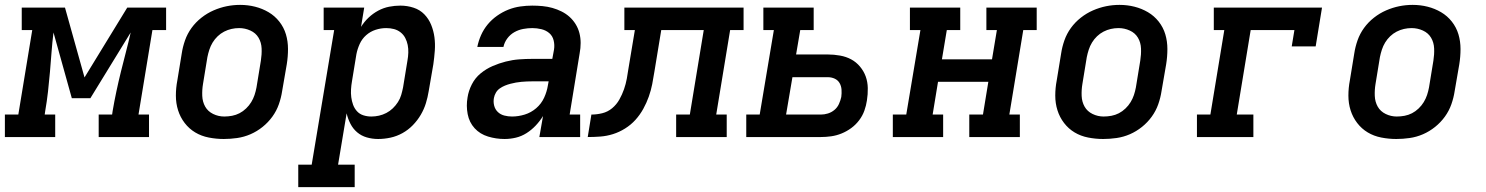

<svg xmlns="http://www.w3.org/2000/svg" viewBox="-62 -561 6082 786"><path d="M-42 0V-92H13L70 -438H27V-530H204L284 -244L459 -530H618V-438H562L505 -92H548V0H342V-92H397L399 -106Q406 -147 414.5 -187Q423 -227 433 -267.5Q443 -308 453.5 -348Q464 -388 473 -428L308 -159H232L157 -428Q152 -388 149 -347.5Q146 -307 142.5 -266.5Q139 -226 134.5 -186Q130 -146 123 -106L121 -92H164V0Z M854 8Q823 8 792.5 2Q762 -4 737 -19Q712 -34 694 -57.5Q676 -81 667 -109.5Q658 -138 658 -169.5Q658 -201 664 -232L682 -342Q686 -369 695.5 -396Q705 -423 722 -446.5Q739 -470 762.5 -488.5Q786 -507 812.5 -518.5Q839 -530 866 -535.5Q893 -541 921 -541Q953 -541 982.5 -533.5Q1012 -526 1037.5 -511Q1063 -496 1081.5 -472.5Q1100 -449 1108.5 -420.5Q1117 -392 1117 -360.5Q1117 -329 1112 -298L1093 -188Q1089 -161 1079.5 -134Q1070 -107 1053 -83.5Q1036 -60 1013 -41.5Q990 -23 963.5 -11.5Q937 0 909 4Q881 8 854 8ZM856 -84Q872 -84 888 -87Q904 -90 918.5 -97.5Q933 -105 945.5 -117Q958 -129 966.5 -143Q975 -157 980 -172Q985 -187 988 -203L1006 -313Q1010 -338 1009 -362.5Q1008 -387 996.5 -406.5Q985 -426 963 -436Q941 -446 917 -446Q901 -446 885.5 -442.5Q870 -439 855.5 -431.5Q841 -424 829 -412.5Q817 -401 808.5 -387Q800 -373 795 -357.5Q790 -342 787 -327L769 -217Q765 -193 766 -168.5Q767 -144 778 -124.5Q789 -105 810.5 -94.5Q832 -84 856 -84Q856 -84 856 -84Q856 -84 856 -84Z M1159 205V113H1214L1306 -438H1263V-530H1429L1416 -451Q1429 -472 1447 -489Q1465 -506 1486.5 -517.5Q1508 -529 1531 -533.5Q1554 -538 1577 -538Q1605 -538 1631 -529.5Q1657 -521 1675 -502.5Q1693 -484 1703 -459.5Q1713 -435 1716.5 -408.5Q1720 -382 1718 -354Q1716 -326 1712 -298L1693 -188Q1689 -163 1681.5 -138.5Q1674 -114 1660.5 -91Q1647 -68 1628 -48.5Q1609 -29 1585.5 -16Q1562 -3 1536.5 2.5Q1511 8 1486 8Q1462 8 1439.5 1.5Q1417 -5 1400 -19.5Q1383 -34 1372.5 -54.5Q1362 -75 1357 -97L1322 113H1390V205ZM1458 -84Q1474 -84 1489.5 -87.5Q1505 -91 1519.5 -98.5Q1534 -106 1546 -117.5Q1558 -129 1567 -143Q1576 -157 1580.5 -172.5Q1585 -188 1588 -203L1606 -313Q1609 -329 1609.5 -345.5Q1610 -362 1607 -377Q1604 -392 1597 -405.5Q1590 -419 1578 -428.5Q1566 -438 1551 -442Q1536 -446 1519 -446Q1519 -446 1519 -446Q1519 -446 1519 -446Q1497 -446 1475.5 -439Q1454 -432 1437 -417Q1420 -402 1410.5 -381Q1401 -360 1397 -339L1379 -229Q1376 -212 1375 -195.5Q1374 -179 1376 -163Q1378 -147 1383.5 -132Q1389 -117 1399.5 -105.5Q1410 -94 1425.5 -89Q1441 -84 1458 -84Z M2003 8Q1969 8 1936 -2Q1903 -12 1881 -36Q1859 -60 1852.5 -94Q1846 -128 1852 -162Q1856 -189 1869.5 -215.5Q1883 -242 1905.5 -260.5Q1928 -279 1954.5 -290.5Q1981 -302 2008.5 -309Q2036 -316 2063.5 -318Q2091 -320 2118 -320H2199L2206 -358Q2209 -377 2204.5 -395.5Q2200 -414 2186.5 -425.5Q2173 -437 2154.5 -441.5Q2136 -446 2117 -446Q2099 -446 2080 -442.5Q2061 -439 2044 -429.5Q2027 -420 2015 -404Q2003 -388 1999 -369H1892Q1897 -394 1907.5 -417.5Q1918 -441 1934.5 -461Q1951 -481 1973 -496.5Q1995 -512 2019 -521.5Q2043 -531 2068 -534.5Q2093 -538 2117 -538Q2138 -538 2159 -536Q2180 -534 2199.5 -528.5Q2219 -523 2237 -514Q2255 -505 2269.5 -492Q2284 -479 2294.5 -462Q2305 -445 2310 -425.5Q2315 -406 2315 -385Q2315 -364 2311 -343L2270 -92H2313V0H2146L2161 -86Q2148 -65 2131 -47Q2114 -29 2093.5 -16Q2073 -3 2050 2.5Q2027 8 2004 8Q2004 8 2004 8Q2004 8 2003 8ZM2034 -84Q2060 -84 2086 -92Q2112 -100 2133 -118Q2154 -136 2165.5 -161Q2177 -186 2181 -212L2184 -228H2118Q2106 -228 2095 -227.5Q2084 -227 2072.5 -226Q2061 -225 2050 -223Q2039 -221 2027.5 -218Q2016 -215 2005 -210.5Q1994 -206 1984 -199Q1974 -192 1968 -181.5Q1962 -171 1960 -160Q1957 -144 1961 -128.5Q1965 -113 1976 -102.5Q1987 -92 2002.5 -88Q2018 -84 2034 -84Z M2344 0 2359 -92Q2381 -92 2403.5 -97.5Q2426 -103 2444 -118Q2462 -133 2473.5 -153.5Q2485 -174 2492.5 -195.5Q2500 -217 2504 -239Q2508 -261 2511 -282L2537 -438H2494V-530H2982V-438H2927L2870 -92H2913V0H2706V-92H2762L2819 -438H2645L2617 -268Q2613 -242 2608 -216.5Q2603 -191 2594 -165.5Q2585 -140 2571.5 -115.5Q2558 -91 2539.5 -70.5Q2521 -50 2497 -35Q2473 -20 2447.5 -12Q2422 -4 2396 -2Q2370 0 2344 0Z M2993 0V-92H3048L3106 -438H3063V-530H3269V-438H3214L3197 -338H3327Q3352 -338 3377 -333.5Q3402 -329 3422.5 -318Q3443 -307 3458.5 -288.5Q3474 -270 3482 -248Q3490 -226 3490.5 -200.5Q3491 -175 3487 -150Q3484 -129 3476.5 -108Q3469 -87 3455 -68.5Q3441 -50 3422.5 -36.5Q3404 -23 3383 -14.5Q3362 -6 3340.5 -3Q3319 0 3298 0ZM3156 -92H3298Q3313 -92 3327.5 -96.5Q3342 -101 3354 -111Q3366 -121 3372.5 -135.5Q3379 -150 3382 -164Q3384 -179 3383 -194Q3382 -209 3375 -221Q3368 -233 3355 -239Q3342 -245 3327 -245H3182Z M3593 0V-92H3648L3706 -438H3663V-530H3869V-438H3814L3794 -318H3999L4019 -438H3976V-530H4182V-438H4127L4070 -92H4113V0H3906V-92H3962L3984 -226H3778L3756 -92H3799V0Z M4454 8Q4423 8 4392.5 2Q4362 -4 4337 -19Q4312 -34 4294 -57.5Q4276 -81 4267 -109.5Q4258 -138 4258 -169.5Q4258 -201 4264 -232L4282 -342Q4286 -369 4295.5 -396Q4305 -423 4322 -446.5Q4339 -470 4362.5 -488.5Q4386 -507 4412.5 -518.5Q4439 -530 4466 -535.5Q4493 -541 4521 -541Q4553 -541 4582.5 -533.5Q4612 -526 4637.5 -511Q4663 -496 4681.5 -472.5Q4700 -449 4708.5 -420.5Q4717 -392 4717 -360.5Q4717 -329 4712 -298L4693 -188Q4689 -161 4679.5 -134Q4670 -107 4653 -83.5Q4636 -60 4613 -41.5Q4590 -23 4563.5 -11.5Q4537 0 4509 4Q4481 8 4454 8ZM4456 -84Q4472 -84 4488 -87Q4504 -90 4518.5 -97.5Q4533 -105 4545.5 -117Q4558 -129 4566.5 -143Q4575 -157 4580 -172Q4585 -187 4588 -203L4606 -313Q4610 -338 4609 -362.5Q4608 -387 4596.5 -406.5Q4585 -426 4563 -436Q4541 -446 4517 -446Q4501 -446 4485.5 -442.5Q4470 -439 4455.5 -431.5Q4441 -424 4429 -412.5Q4417 -401 4408.5 -387Q4400 -373 4395 -357.5Q4390 -342 4387 -327L4369 -217Q4365 -193 4366 -168.5Q4367 -144 4378 -124.5Q4389 -105 4410.5 -94.5Q4432 -84 4456 -84Q4456 -84 4456 -84Q4456 -84 4456 -84Z M4838 0V-92H4893L4950 -438H4907V-530H5350L5324 -371H5226L5237 -438H5058L5001 -92H5069V0Z M5654 8Q5623 8 5592.5 2Q5562 -4 5537 -19Q5512 -34 5494 -57.5Q5476 -81 5467 -109.5Q5458 -138 5458 -169.5Q5458 -201 5464 -232L5482 -342Q5486 -369 5495.5 -396Q5505 -423 5522 -446.5Q5539 -470 5562.5 -488.5Q5586 -507 5612.5 -518.5Q5639 -530 5666 -535.5Q5693 -541 5721 -541Q5753 -541 5782.5 -533.5Q5812 -526 5837.5 -511Q5863 -496 5881.5 -472.5Q5900 -449 5908.5 -420.5Q5917 -392 5917 -360.5Q5917 -329 5912 -298L5893 -188Q5889 -161 5879.5 -134Q5870 -107 5853 -83.5Q5836 -60 5813 -41.5Q5790 -23 5763.5 -11.5Q5737 0 5709 4Q5681 8 5654 8ZM5656 -84Q5672 -84 5688 -87Q5704 -90 5718.5 -97.5Q5733 -105 5745.5 -117Q5758 -129 5766.5 -143Q5775 -157 5780 -172Q5785 -187 5788 -203L5806 -313Q5810 -338 5809 -362.5Q5808 -387 5796.5 -406.5Q5785 -426 5763 -436Q5741 -446 5717 -446Q5701 -446 5685.5 -442.5Q5670 -439 5655.5 -431.5Q5641 -424 5629 -412.5Q5617 -401 5608.5 -387Q5600 -373 5595 -357.5Q5590 -342 5587 -327L5569 -217Q5565 -193 5566 -168.5Q5567 -144 5578 -124.5Q5589 -105 5610.5 -94.5Q5632 -84 5656 -84Q5656 -84 5656 -84Q5656 -84 5656 -84Z"/></svg>

Font: Iosevka Slab SmBdExObl
Style: Regular
Weight: 600
Width: 7
Italic angle: -9°
Monospace: yes
Designer: Belleve Invis
Foundry: Belleve Invis
Version: Version 11.1.0; ttfautohint (v1.8.3)